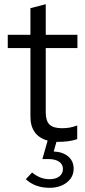

<svg xmlns="http://www.w3.org/2000/svg" viewBox="-20 -667 405 915"><path d="M216 228Q147 228 103 187L133 155Q171 187 216 187Q246 187 263 173.5Q280 160 280 138Q280 116 261.5 103.5Q243 91 211 91H182L207 3Q125 -20 125 -112V-438H17V-501H125V-628L198 -647V-501H349V-438H198V-131Q198 -91 216 -73.5Q234 -56 275 -56Q296 -56 312.5 -59Q329 -62 348 -69V-4Q329 3 305.5 6Q282 9 260 9Q257 9 254.5 9Q252 9 249 9L236 55Q280 57 305.5 79Q331 101 331 137Q331 177 298.5 202.5Q266 228 216 228Z"/></svg>

Font: Red Hat Display VF
Style: Regular
Weight: 300
Designer: Pentagram, MCKL
Foundry: Pentagram, MCKL
Version: Version 1.023